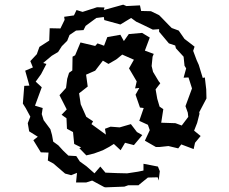

<svg xmlns="http://www.w3.org/2000/svg" viewBox="-20 -760 982 823"><path d="M504 -526 554 -504 533 -467 566 -411 559 -381 577 -383 561 -354 580 -299 596 -297 577 -242 614 -225 622 -202 601 -157 648 -130H665L702 -134L744 -124L757 -141L810 -121L816 -148L840 -177L812 -200L825 -233L835 -272L834 -279L865 -338L864 -377L858 -428L849 -426L832 -482L823 -502L808 -542L814 -560L787 -581L771 -593L746 -629L716 -640L703 -653L673 -684L662 -695L627 -712L585 -713L580 -737L522 -734L508 -740L425 -717L428 -728L396 -729L334 -709L308 -717L297 -694L255 -688L257 -675L239 -638L193 -639L191 -586L149 -559L140 -534L138 -528L110 -498L121 -471L88 -457L106 -393L84 -392L78 -316L90 -297L110 -260L99 -232L105 -197L142 -174L123 -159L155 -107L188 -106L185 -72L209 -59L259 -16L285 -9L310 -19L306 22H350L375 14L427 42L433 43L513 40L530 34H574L577 31L614 1L656 0L660 14L665 -26L657 -46L595 -58V-29L571 -24L525 -17L482 -18L432 -20L410 -46L385 -17L351 -47L322 -68L307 -91L273 -93L251 -114L230 -137L208 -153L203 -181L196 -206L167 -245L159 -271L163 -297L130 -307L159 -386L133 -410L156 -442L179 -486L165 -490L202 -521L229 -537L245 -562L268 -585L278 -610L306 -629L338 -631L347 -649L393 -683L425 -687L427 -674L496 -655L542 -683L564 -667L592 -654L635 -633L662 -635V-624L704 -574L731 -565L734 -553L767 -517L771 -478L778 -467L767 -427L788 -428L803 -381L775 -305L785 -277L787 -259L759 -222L732 -232L671 -234L680 -292L664 -303L654 -337L647 -377L667 -403L660 -412L636 -452L630 -477L634 -517L639 -529L601 -543L622 -599L589 -619L532 -614L511 -584L496 -611L440 -601L426 -564L398 -574L388 -563L325 -578L302 -523L291 -517L290 -458L276 -448L268 -422L263 -383L235 -352L266 -291L244 -268L265 -253L267 -208L293 -194L298 -143L328 -128L320 -125L350 -94L383 -102L421 -116L449 -131L468 -143L497 -116L516 -148L554 -138L590 -181L567 -194L541 -228L493 -214L454 -217L430 -208L434 -183L372 -228L379 -240L350 -259L326 -313L319 -360L356 -389L349 -440L388 -457L421 -500L445 -486L478 -505Z"/></svg>

Font: チョークS
Style: Regular
Weight: 400
Designer: [Stick] Fontworks Inc.
Foundry: [Stick] Fontworks Inc.
Version: Version 1.200;FEAKit 1.0